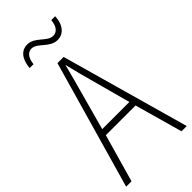

<svg xmlns="http://www.w3.org/2000/svg" viewBox="-280 -954 1010 1010"><g transform="rotate(-45 225.5 -449.0)"><path d="M82 -800H111C116 -847 137 -866 161 -866C205 -866 233 -800 291 -800C333 -800 367 -833 370 -898H341C337 -853 317 -832 290 -832C245 -832 218 -897 161 -897C117 -897 88 -864 82 -800ZM412 0H451L250 -715H204L0 0H40L116 -267H337ZM249 -591 327 -303H125L204 -591C212 -623 220 -649 227 -679C234 -649 242 -621 249 -591Z"/></g></svg>

Font: Noto Sans Gujarati Condensed ExtraLight
Style: Regular
Weight: 200
Width: 3
Designer: Jelle Bosma - Monotype Design Team, Universal Thirst
Foundry: Monotype Imaging Inc.
Version: Version 2.106